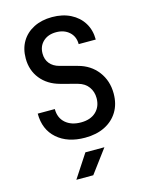

<svg xmlns="http://www.w3.org/2000/svg" viewBox="-141 -825 882 1151"><g transform="rotate(-15 300.0 -250.0)"><path d="M303 10Q195 10 130 -47Q65 -104 65 -203H171Q171 -148 207 -116.5Q243 -85 303 -85Q362 -85 396 -117Q430 -149 430 -202Q430 -242 408 -272Q386 -302 345 -313L240 -341Q166 -361 123.5 -414Q81 -467 81 -541Q81 -601 107.5 -645.5Q134 -690 183 -715Q232 -740 297 -740Q362 -740 411.5 -715Q461 -690 488.5 -645.5Q516 -601 516 -542H410Q410 -589 378.5 -617.5Q347 -646 297 -646Q247 -646 216.5 -617.5Q186 -589 186 -543Q186 -506 206.5 -481Q227 -456 264 -446L372 -417Q448 -397 492 -339Q536 -281 536 -202Q536 -137 507 -89.5Q478 -42 426 -16Q374 10 303 10ZM186 240 281 95H399L291 240Z"/></g></svg>

Font: JetBrains Mono SemiBold
Style: Regular
Weight: 472
Monospace: yes
Designer: Philipp Nurullin, Konstantin Bulenkov
Foundry: JetBrains
Version: Version 2.305; ttfautohint (v1.8.4.7-5d5b)